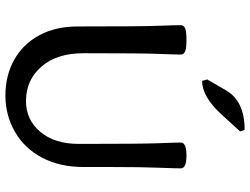

<svg xmlns="http://www.w3.org/2000/svg" viewBox="-126 -780 914 701"><g transform="rotate(90 330.5 -430.0)"><path d="M329.1 6.8Q256.8 6.8 199.2 -25.1Q141.6 -57.1 109.4 -116.7Q77.1 -176.3 77.1 -257.3Q77.1 -490.2 74.7 -551.8Q72.3 -613.3 72.3 -633.8Q72.3 -643.6 83 -648.9Q93.8 -654.3 126 -654.3Q158.7 -654.3 169.2 -648.9Q179.7 -643.6 179.7 -633.8Q179.7 -613.3 177.2 -551.8Q174.8 -490.2 174.8 -279.3Q174.8 -180.7 223.9 -124.5Q272.9 -68.4 349.1 -68.4Q418 -68.4 461.9 -120.6Q505.9 -172.9 505.9 -261.2Q505.9 -490.2 503.4 -551.8Q501 -613.3 501 -633.8Q501 -654.3 547.9 -654.3Q595.2 -654.3 595.2 -633.8Q595.2 -613.3 592.8 -551.8Q590.3 -490.2 590.3 -378.9V-279.3Q590.3 -192.4 556.6 -127.9Q522.9 -63.5 462.2 -28.3Q401.4 6.8 329.1 6.8ZM275.9 -711.4 270.5 -730 310.1 -798.3Q349.1 -866.7 455.1 -866.7L460.4 -850.1L397 -780.8Q333 -711.4 275.9 -711.4Z"/></g></svg>

Font: Bainsley
Style: Regular
Weight: 400
Designer: Paul James MIller
Foundry: High-Logic / Made with FontCreator
Version: Version 1.411;March 28, 2021;FontCreator 13.0.0.2683 64-bit